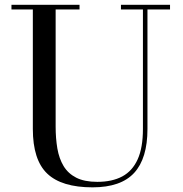

<svg xmlns="http://www.w3.org/2000/svg" viewBox="-20 -770 766 804"><path d="M692 -750V-730.5H597.5V-230Q597.5 -106.5 541.8 -46Q486 14.5 367.5 14.5Q238 14.5 177.8 -43Q117.5 -100.5 117.5 -230V-730.5H28V-750H313V-730.5H213V-240Q213 -190.5 220.2 -148.2Q227.5 -106 246.2 -74.8Q265 -43.5 299.2 -26Q333.5 -8.5 387.5 -8.5Q449.5 -8.5 492 -31.2Q534.5 -54 556.5 -102.8Q578.5 -151.5 578.5 -230V-730.5H486.5V-750Z"/></svg>

Font: Bodoni Moda SC
Style: Regular
Weight: 400
Designer: Owen Earl
Foundry: indestructible type
Version: Version 2.005